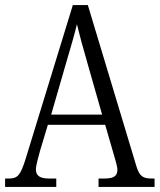

<svg xmlns="http://www.w3.org/2000/svg" viewBox="-20 -734 627 754"><path d="M0 0H201V-33H172C134 -33 121 -46 121 -69C121 -86 132 -121 137 -141L168 -244H393L426 -130C432 -110 441 -81 441 -67C441 -44 428 -33 392 -33H367V0H587V-33H576C541 -33 528 -42 516 -80L325 -714H266L80 -108C60 -45 49 -33 15 -33H0ZM181 -284 242 -495C257 -546 274 -603 282 -639C291 -601 306 -546 324 -484L381 -284Z"/></svg>

Font: Noto Serif Armenian Condensed Light
Style: Regular
Weight: 300
Width: 3
Designer: Monotype Design Team
Foundry: Monotype Imaging Inc.
Version: Version 2.008